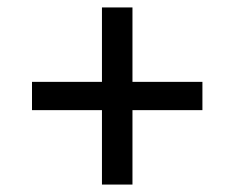

<svg xmlns="http://www.w3.org/2000/svg" viewBox="-20 -602 630 516"><path d="M254 -106V-306H66V-382H254V-582H336V-382H524V-306H336V-106Z"/></svg>

Font: Cazoo Sans
Style: Regular
Weight: 400
Designer: Jonathan Barnbrook, Julián Moncada
Foundry: Barnbrook Fonts
Version: Version 2.000;Glyphs 3.3 (3337)